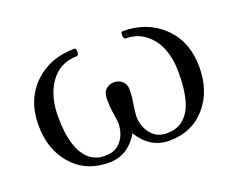

<svg xmlns="http://www.w3.org/2000/svg" viewBox="-82 -597 936 755"><g transform="rotate(-20 385.5 -220.0)"><path d="M284.7 -454.1Q291.5 -454.1 291.5 -439.9Q291.5 -425.8 284.7 -423.3Q209 -423.3 168 -360.4Q132.8 -306.6 132.8 -225.6Q132.8 -81.1 194.8 -35.2Q219.7 -17.1 249.8 -17.1Q279.8 -17.1 295.9 -25.1Q312 -33.2 323.2 -47.4Q347.2 -76.7 347.2 -124Q344.7 -143.1 340.8 -167.7Q336.9 -192.4 336.9 -221.7Q336.9 -251 350.6 -263.9Q364.3 -276.9 385.3 -276.9Q406.2 -276.9 419.9 -263.9Q433.6 -251 433.6 -229.7Q433.6 -208.5 431.9 -194.1Q430.2 -179.7 427.7 -167Q422.4 -135.3 422.4 -117.9Q422.4 -100.6 429 -81.1Q435.5 -61.5 447.3 -47.4Q472.2 -17.1 512 -17.1Q551.8 -17.1 576.7 -35.4Q601.6 -53.7 615.2 -83.5Q637.7 -133.8 637.7 -225.6Q637.7 -355.5 555.7 -405.8Q526.9 -423.3 485.8 -423.3Q479 -425.8 479 -439.9Q479 -454.1 485.8 -454.1Q586.4 -454.1 652.3 -392.6Q721.7 -327.1 721.7 -219.7Q721.7 -117.7 666 -53.7Q608.4 13.7 511.7 13.7Q433.1 13.7 385.3 -63Q339.8 13.7 260.3 13.7Q163.1 13.7 105 -53.7Q48.8 -118.2 48.8 -219.7Q48.8 -327.1 118.2 -392.6Q184.1 -454.1 284.7 -454.1Z"/></g></svg>

Font: Cardo-Italic
Style: Italic
Weight: 400
Italic angle: -12°
Designer: David J. Perry
Foundry: David J. Perry
Version: Version 0.991